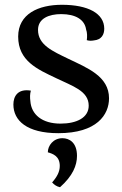

<svg xmlns="http://www.w3.org/2000/svg" viewBox="-20 -544 510 803"><path d="M224 13C385 13 436 -64 436 -133C436 -225 345 -260 266 -298C200 -330 139 -356 139 -419C139 -467 185 -485 236 -485C296 -485 334 -462 340 -421C345 -408 345 -390 343 -376C353 -373 362 -373 373 -375C405 -378 416 -400 416 -424C416 -488 348 -524 239 -524C141 -524 56 -486 56 -391C56 -289 137 -254 215 -217C283 -184 351 -164 351 -102C351 -52 301 -27 233 -27C156 -27 111 -65 107 -121C105 -137 105 -150 109 -165C54 -174 36 -141 36 -107C36 -40 92 13 224 13ZM231 239C284 192 302 148 302 108C302 52 270 34 241 34C203 34 180 65 180 93C201 99 230 109 230 150C230 174 219 195 198 219C207 229 217 236 231 239Z"/></svg>

Font: Arima Koshi Medium
Style: Regular
Weight: 500
Designer: Joana Correia and Natanael Gama
Foundry: NDISCOVER
Version: Version 1.019;PS 001.019;hotconv 1.0.88;makeotf.lib2.5.64775